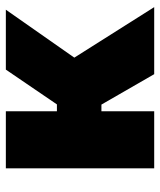

<svg xmlns="http://www.w3.org/2000/svg" viewBox="36 -596 560 673"><g transform="rotate(-90 316.5 -260.0)"><path d="M392.5 0 237.5 -269 408.5 -520H618.5L450.5 -280L627.5 0ZM62.5 0V-520H262.5V-341H422.5V-185H262.5V0Z"/></g></svg>

Font: Geologica Roman Black
Style: Regular
Weight: 900
Designer: Sindre Bremnes, Frode Helland
Foundry: Monokrom Skriftforlag AS
Version: Version 1.010;gftools[0.9.28]